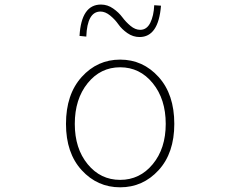

<svg xmlns="http://www.w3.org/2000/svg" viewBox="-20 -798 1040 831"><path d="M265.6 -261.7Q265.6 -389.6 333.5 -464.8Q401.4 -540 500 -540Q598.6 -540 666.5 -464.8Q734.4 -389.6 734.4 -261.7Q734.4 -135.7 666.5 -61.5Q598.6 12.7 500 12.7Q401.4 12.7 333.5 -61.5Q265.6 -135.7 265.6 -261.7ZM697.3 -261.7Q697.3 -369.1 641.1 -438Q585 -506.8 500 -506.8Q415 -506.8 359.4 -438Q303.7 -369.1 303.7 -261.7Q303.7 -155.3 359.4 -87.4Q415 -19.5 500 -19.5Q585 -19.5 641.1 -87.4Q697.3 -155.3 697.3 -261.7ZM584 -637.7Q555.7 -637.7 531.2 -654.8Q506.8 -671.9 492.2 -692.9Q477.5 -713.9 456.5 -731Q435.5 -748 415 -748Q357.4 -748 353.5 -639.6L324.2 -642.6Q332 -778.3 417 -778.3Q445.3 -778.3 469.7 -761.2Q494.1 -744.1 509.3 -723.6Q524.4 -703.1 544.9 -686Q565.4 -668.9 586.9 -668.9Q615.2 -668.9 630.4 -699.2Q645.5 -729.5 647.5 -775.4L676.8 -773.4Q666 -637.7 584 -637.7Z"/></svg>

Font: Gen Shin Gothic Monospace ExtraLight
Style: Regular
Weight: 200
Designer: [Source Han Sans]
Ryoko NISHIZUKA  (kana & ideographs); Paul D. Hunt (Latin, Greek & Cyrillic); Wenlong ZHANG  (bopomofo
Version: Version 1.002.20150607